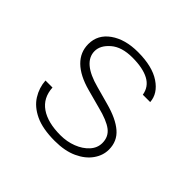

<svg xmlns="http://www.w3.org/2000/svg" viewBox="-125 -623 774 774"><g transform="rotate(45 262.0 -235.5)"><path d="M272 10Q203 10 160.2 -10.2Q117.5 -30.5 96.8 -63.8Q76 -97 73.5 -136H113.5Q116.5 -80 158 -51.2Q199.5 -22.5 272 -22.5Q309 -22.5 341.2 -35Q373.5 -47.5 393.8 -69.8Q414 -92 414 -120Q414 -155.5 387.5 -175.8Q361 -196 303 -210.5L223.5 -232Q159 -249.5 125.2 -282.5Q91.5 -315.5 91.5 -362Q91.5 -416 137.5 -448.5Q183.5 -481 256 -481Q338 -481 384.2 -450Q430.5 -419 433.5 -373H391.5Q385 -412.5 350.2 -431Q315.5 -449.5 256 -449.5Q195.5 -449.5 162.5 -421Q129.5 -392.5 129.5 -360Q129.5 -295 241 -265.5L315.5 -245Q382.5 -227 417 -197.2Q451.5 -167.5 451.5 -120Q451.5 -86.5 430.5 -56.8Q409.5 -27 369.5 -8.5Q329.5 10 272 10Z"/></g></svg>

Font: Karla ExtraLight
Style: Regular
Weight: 250
Designer: Jonathan Pinhorn
Version: Version 2.004;gftools[0.9.33]